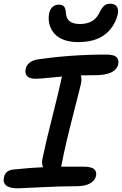

<svg xmlns="http://www.w3.org/2000/svg" viewBox="-30 -1000 656 1031"><path d="M389.2 -773.9Q346.7 -773.9 314.5 -785.6Q282.2 -797.4 263.9 -817.6Q245.6 -837.9 237.5 -862.5Q229.5 -887.2 231.9 -915Q234.9 -945.8 249.8 -960.4Q264.6 -975.1 286.1 -975.1Q305.2 -975.1 314 -964.6Q322.8 -954.1 324.2 -926.8Q328.6 -871.1 398.9 -871.1Q473.6 -871.1 502 -928.2Q516.1 -957.5 529.1 -968.8Q542 -980 561 -980Q588.9 -980 598.9 -961.9Q608.9 -943.8 600.1 -915Q581.1 -849.1 529.1 -811.5Q477.1 -773.9 389.2 -773.9ZM65.9 11.2Q21 11.2 2.9 -4.4Q-15.1 -20 -8.8 -46.9Q-2 -85.4 42 -89.8Q139.6 -99.6 201.2 -102.1Q192.4 -121.6 198.2 -148.9Q215.3 -231.9 252.2 -377.7Q289.1 -523.4 299.8 -576.2Q300.3 -579.1 301.5 -583.5Q302.7 -587.9 303.2 -588.9Q280.3 -587.4 232.2 -582.3Q184.1 -577.1 160.2 -577.1Q128.9 -577.1 115.7 -591.3Q102.5 -605.5 107.9 -628.9Q110.8 -648.4 127.9 -662.6Q145 -676.8 173.8 -681.2Q351.6 -707 541 -707Q580.1 -707 594.7 -694.1Q609.4 -681.2 605 -655.8Q592.3 -596.2 480 -596.2Q465.3 -596.2 439.9 -595.7Q414.6 -595.2 403.8 -595.2Q409.7 -576.2 405.8 -555.2Q400.9 -531.2 362.1 -381.1Q323.2 -231 300.8 -117.2Q300.8 -116.2 299.6 -111.3Q298.3 -106.4 297.9 -105H417Q460.4 -105 475.3 -91.8Q490.2 -78.6 485.8 -56.2Q480.5 -30.3 453.4 -15.1Q426.3 0 377.9 0Q295.4 0 188 5.6Q80.6 11.2 65.9 11.2Z"/></svg>

Font: Shantell Sans Normal
Style: Italic
Weight: 500
Italic angle: -11.31°
Designer: Stephen Nixon, Anya Danilova, Shantell Martin
Foundry: Arrow Type
Version: Version 1.006;[559af2be0]